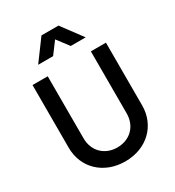

<svg xmlns="http://www.w3.org/2000/svg" viewBox="-234 -1141 1179 1291"><g transform="rotate(-30 356.0 -496.0)"><path d="M356 12C524 12 641 -102 641 -258V-745H524V-263C524 -165 455 -96 356 -96C258 -96 189 -165 189 -263V-745H71V-258C71 -102 189 12 356 12ZM172 -844H288L356 -935L425 -844H541L422 -1004H290Z"/></g></svg>

Font: Mluvka SemiBold
Style: Regular
Weight: 600
Designer: Modified by Jiří Krblich, Original typeface by Gumpita Rahayu
Foundry: Gumpita Rahayu & Jiří Krblich
Version: Version 2.000;Glyphs 3.1.1 (3134)